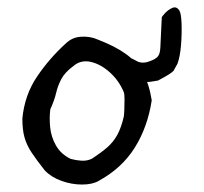

<svg xmlns="http://www.w3.org/2000/svg" viewBox="-20 -504 547 515"><path d="M200 -9Q172 -9 144.5 -19Q117 -29 100 -47Q78 -75 65 -94.5Q52 -114 46 -134.5Q40 -155 40 -186Q46 -249 79 -298Q112 -347 156 -387Q173 -404 197.5 -405.5Q222 -407 242 -398Q289 -380 318 -359Q347 -338 363.5 -308.5Q380 -279 387 -235Q376 -163 341.5 -108Q307 -53 245 -19Q228 -9 200 -9ZM169 -78Q183 -74 198 -73Q213 -72 226 -78Q252 -95 268 -109Q284 -123 294.5 -142Q305 -161 312 -191Q313 -197 313.5 -210.5Q314 -224 314 -238Q314 -252 312 -257Q299 -288 274.5 -310Q250 -332 223.5 -338Q197 -344 177 -327Q154 -310 144.5 -292Q135 -274 130.5 -254.5Q126 -235 115 -211Q112 -189 114.5 -163Q117 -137 130 -114Q143 -91 169 -78ZM346 -286Q318 -289 294.5 -298Q271 -307 263 -334Q254 -373 302 -360Q322 -354 351 -338Q366 -333 382 -340Q394 -344 401.5 -350.5Q409 -357 410 -375L414 -458Q414 -459 422 -468Q430 -477 441.5 -482.5Q453 -488 461 -476Q466 -468 467 -440.5Q468 -413 465.5 -382.5Q463 -352 456 -333L446 -315Q442 -308 404 -288Q364 -280 346 -286Z"/></svg>

Font: Mynerve
Style: Regular
Weight: 400
Designer: Carolina Short
Foundry: Carolina Short
Version: Version 1.000; ttfautohint (v1.8.4.7-5d5b)